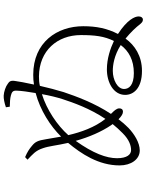

<svg xmlns="http://www.w3.org/2000/svg" viewBox="103 -907 794 1040"><g transform="rotate(-90 500.0 -387.0)"><path d="M510 -557C503 -517 493 -476 483 -445C464 -387 433 -298 376 -213C330 -271 304 -345 288 -414C341 -474 426 -531 510 -557ZM169 -648 155 -635C184 -607 204 -592 217 -552C229 -519 232 -476 246 -415C188 -345 124 -251 124 -136C124 -74 157 -27 205 -27C247 -27 293 -56 327 -88C344 -105 360 -123 374 -142C389 -127 403 -118 414 -118C428 -118 433 -126 433 -138C433 -153 419 -167 403 -183C462 -272 498 -371 521 -439C533 -478 545 -524 555 -568C572 -572 589 -573 606 -573C746 -572 830 -473 830 -346C830 -271 824 -219 798 -167C758 -186 703 -205 644 -205C573 -205 506 -169 506 -106C506 -62 540 -15 636 -15C717 -15 775 -54 811 -104C844 -77 871 -49 890 -24C899 -14 904 -10 914 -10C924 -10 931 -19 931 -33C931 -54 913 -95 836 -145C866 -203 878 -262 878 -333C878 -475 791 -604 615 -604C597 -604 579 -603 562 -600C572 -645 579 -684 581 -700C586 -727 578 -734 566 -742C552 -753 523 -763 502 -764C487 -765 462 -760 439 -752L442 -731C465 -731 488 -729 503 -725C522 -720 530 -714 529 -694C528 -668 523 -631 516 -591C422 -566 337 -511 280 -453L266 -534C259 -579 252 -593 230 -611C212 -626 197 -636 169 -648ZM776 -130C744 -87 695 -59 624 -59C559 -59 538 -85 538 -112C538 -148 588 -173 636 -173C667 -173 719 -166 776 -130ZM348 -174C333 -155 316 -137 298 -119C263 -84 231 -74 207 -74C183 -74 163 -96 163 -150C163 -208 190 -280 257 -374C277 -303 306 -234 344 -179Z"/></g></svg>

Font: Noto Serif TC ExtraLight
Style: Regular
Weight: 200
Designer: Ryoko NISHIZUKA 西塚涼子 (kana & ideographs); Frank Grießhammer (Latin, Greek & Cyrillic); Wenlong ZHANG 张文龙 (bopomofo); San
Foundry: Adobe
Version: Version 2.001;hotconv 1.1.0;makeotfexe 2.6.0